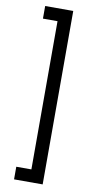

<svg xmlns="http://www.w3.org/2000/svg" viewBox="-105 -891 538 1064"><g transform="rotate(10 163.5 -359.0)"><path d="M217 129H56V58H141V-776H59V-847H217Z"/></g></svg>

Font: Biryani Light
Style: Regular
Weight: 300
Designer: Dan Reynolds and Mathieu Réguer
Foundry: Dan Reynolds and Mathieu Réguer
Version: Version 1.004; ttfautohint (v1.1) -l 5 -r 5 -G 72 -x 0 -D la